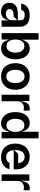

<svg xmlns="http://www.w3.org/2000/svg" viewBox="1478 -2244 779 3774"><g transform="rotate(90 1867.0 -357.5)"><path d="M35.5 -153.4Q35.2 -211.6 63.4 -248.8Q91.6 -285.9 138.3 -302.4Q185 -318.9 242.2 -318.9H377.1V-377.8Q376.8 -412.6 351.2 -433.4Q325.6 -454.2 279.1 -454.5Q232.6 -454.2 207.7 -435.7Q182.9 -417.3 173.3 -384.9H50.4Q58.2 -438.6 89.5 -476.2Q120.7 -513.8 169.9 -533.2Q219.1 -552.6 280.5 -552.6Q348.7 -552.6 399.3 -531.4Q449.9 -510.3 477.8 -468.2Q505.7 -426.1 505.7 -365.1V0H382.1V-134.9H377.8Q360.4 -57.2 320.3 -23.1Q280.2 11 212.4 11.4Q161.9 11 121.6 -8Q81.3 -27 58.2 -64.1Q35.2 -101.2 35.5 -153.4ZM377.1 -196V-308.2L304.7 -235.1H258.5Q230.8 -235.1 208.1 -225.5Q185.4 -215.9 172.2 -198Q159.1 -180 159.1 -155.5Q158.7 -120.7 184.1 -102.1Q209.5 -83.5 251.4 -83.8Q288.4 -83.8 316.9 -98.9Q345.5 -114 361.2 -139.7Q376.8 -165.5 377.1 -196Z M631.4 0V-727.3H759.9V-404.1H764.9Q780.9 -474.1 822.8 -513.3Q864.7 -552.6 936.8 -552.6Q994.3 -552.6 1041.9 -519.7Q1089.5 -486.9 1117.7 -423.5Q1146 -360.1 1146.3 -272Q1146 -184.3 1117.9 -120.7Q1089.8 -57.2 1040.7 -23.8Q991.5 9.6 929 9.9Q858.7 9.6 820.1 -27.7Q781.6 -65 764.9 -137.1H757.8V0ZM885.7 -95.9Q926.8 -95.9 955.8 -118.4Q984.7 -141 999.6 -180.9Q1014.6 -220.9 1014.9 -272.7Q1014.6 -324.2 999.8 -363.6Q985.1 -403.1 956.1 -425.2Q927.2 -447.4 885.7 -447.4Q844.5 -447.4 815.5 -426Q786.6 -404.5 771.7 -365.2Q756.7 -326 757.1 -272.7Q756.7 -219.5 771.8 -179.7Q786.9 -139.9 815.9 -117.9Q844.8 -95.9 885.7 -95.9Z M1222.3 -270.6Q1221.9 -354.4 1253.9 -418.3Q1285.9 -482.2 1345.2 -517.4Q1404.5 -552.6 1483.7 -552.6Q1562.1 -552.6 1621.1 -517.4Q1680 -482.2 1712.4 -418.3Q1744.7 -354.4 1745 -270.6Q1744.7 -186.8 1712.4 -123Q1680 -59.3 1621.1 -24.3Q1562.1 10.7 1483.7 10.7Q1404.5 10.7 1345.2 -24.3Q1285.9 -59.3 1253.9 -123Q1221.9 -186.8 1222.3 -270.6ZM1614.3 -271.3Q1614 -322.1 1599.3 -362.7Q1584.5 -403.4 1555.4 -427.2Q1526.3 -451 1484.4 -451Q1441.4 -451 1411.6 -427.2Q1381.7 -403.4 1366.8 -362.7Q1351.9 -322.1 1352.3 -271.3Q1351.9 -220.2 1366.8 -179.7Q1381.7 -139.2 1411.4 -115.8Q1441.1 -92.3 1484.4 -92.3Q1526.3 -92.3 1555.4 -115.8Q1584.5 -139.2 1599.3 -179.7Q1614 -220.2 1614.3 -271.3Z M1843 0V-545.5H1967.3V-389.9H1973Q1983.7 -476.9 2019.7 -515.1Q2055.8 -553.3 2108 -553.3Q2119 -553.3 2132.1 -552.2Q2145.2 -551.1 2154.1 -549.7V-431.8Q2144.5 -434.3 2127 -436.6Q2109.4 -438.9 2094.5 -438.9Q2059.3 -438.9 2031.1 -423.8Q2002.8 -408.7 1987 -381.9Q1971.2 -355.1 1971.6 -321V0Z M2183.9 -272Q2183.9 -360.1 2212.2 -423.5Q2240.4 -486.9 2288.5 -519.7Q2336.6 -552.6 2395.6 -552.6Q2466.6 -552.6 2507.6 -514Q2548.7 -475.5 2565.3 -404.1H2570.3V-727.3H2699.6V0H2573.2V-137.1H2565.3Q2548.3 -65 2510.3 -27.7Q2472.3 9.6 2403.4 9.9Q2339.8 9.6 2290 -23.8Q2240.1 -57.2 2212 -120.7Q2183.9 -184.3 2183.9 -272ZM2573.2 -272.7Q2572.8 -326 2557.7 -365.2Q2542.6 -404.5 2513.8 -426Q2485.1 -447.4 2444.6 -447.4Q2402.7 -447.4 2373.4 -425.2Q2344.1 -403.1 2329.5 -363.6Q2315 -324.2 2315.3 -272.7Q2315 -220.9 2329.7 -180.9Q2344.5 -141 2373.8 -118.4Q2403.1 -95.9 2444.6 -95.9Q2484.7 -95.9 2513.5 -117.9Q2542.3 -139.9 2557.5 -179.7Q2572.8 -219.5 2573.2 -272.7Z M3310.4 -237.9H2931.5Q2938.6 -161.9 2974.4 -125.7Q3010.3 -89.5 3069.6 -89.5Q3111.2 -89.5 3141 -106.7Q3170.8 -123.9 3182.5 -155.5H3305.4Q3293.7 -103.7 3261.7 -66.2Q3229.8 -28.8 3180.4 -9.1Q3131 10.7 3068.2 10.7Q2986.5 10.7 2926.5 -23.6Q2866.5 -57.9 2834.7 -121.3Q2802.9 -184.7 2803.3 -269.9Q2802.9 -353.3 2834.7 -417.4Q2866.5 -481.5 2925.1 -517Q2983.7 -552.6 3061.1 -552.6Q3130.7 -552.6 3187.1 -522.7Q3243.6 -492.9 3277 -430.9Q3310.4 -369 3310.4 -277ZM3005 -324.6H3187.5Q3186.8 -361.2 3171 -390.3Q3155.2 -419.4 3127.1 -435.9Q3099.1 -452.4 3063.2 -452.4Q3022.7 -452.4 2992.7 -432.2Q2962.7 -411.9 2946.2 -373.2Q2929.7 -334.5 2929.7 -280.2Q2929.7 -263.8 2930.8 -248.2Z M3409.1 0V-545.5H3533.4V-389.9H3539.1Q3549.7 -476.9 3585.8 -515.1Q3621.8 -553.3 3674 -553.3Q3685 -553.3 3698.2 -552.2Q3711.3 -551.1 3720.2 -549.7V-431.8Q3710.6 -434.3 3693 -436.6Q3675.4 -438.9 3660.5 -438.9Q3625.4 -438.9 3597.1 -423.8Q3568.9 -408.7 3553.1 -381.9Q3537.3 -355.1 3537.6 -321V0Z"/></g></svg>

Font: Riot Sans
Style: Bold
Weight: 600
Designer: Rasmus Andersson
Foundry: rsms
Version: Version 4.001